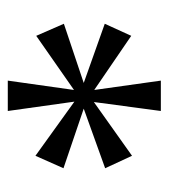

<svg xmlns="http://www.w3.org/2000/svg" viewBox="10 -810 433 493"><g transform="rotate(-90 226.5 -563.5)"><path d="M188 -367 211 -539 73 -441 41 -510 194 -565 41 -617 73 -689 212 -589 188 -760H266L242 -590L381 -687L412 -616L260 -565L412 -511L381 -443L242 -538L266 -367Z"/></g></svg>

Font: Noto Serif Gurmukhi
Style: Regular
Weight: 400
Designer: Vaibhav Singh and the Monotype Design Team
Foundry: Monotype Imaging Inc.
Version: Version 2.003